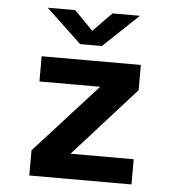

<svg xmlns="http://www.w3.org/2000/svg" viewBox="-51 -753 752 801"><g transform="rotate(5 325.0 -352.0)"><path d="M101 0V-105.5L363.5 -394.5H109V-500H524.5V-394.5L264.5 -105.5H529V0ZM116.5 -704H232L310 -624L388 -704H503L355.5 -564.5H264.5Z"/></g></svg>

Font: Trispace Thin SemiBold
Style: Regular
Weight: 600
Version: Version 1.210